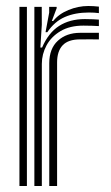

<svg xmlns="http://www.w3.org/2000/svg" viewBox="-20 -623 371 643"><path d="M95.1 0V-600H119.8L120 -540L115.2 -463.9H121Q142.1 -513.2 178 -536.2Q213.8 -559.1 264.2 -559.1Q277.4 -559.1 291.2 -558.5Q305 -558 311.2 -557.3V-535.6Q303.8 -536.2 288.7 -536.7Q273.5 -537.2 259.5 -537.2Q213.7 -537.2 182.6 -518.7Q151.5 -500.2 135.8 -471Q120.1 -441.7 120.1 -409.2V0ZM45.1 0V-600H70.1V0ZM145 0V-411.4Q145 -460.3 173.9 -486.7Q202.8 -513.1 248.2 -513.1Q264.2 -513.1 280.4 -513.1Q296.7 -513.1 311.2 -513.1V-491.1Q296.8 -491.3 279.9 -491.2Q262.9 -491.1 248.2 -491.1Q208.5 -491.1 189.9 -471.4Q171.2 -451.6 171.2 -414V0ZM132.5 -515.1 144.7 -580.7V-600H169.6L169.9 -595.9L153.6 -552.7H158.2Q176.8 -576.2 209.3 -589.5Q241.8 -602.9 275.6 -602.9Q283.5 -602.9 292.9 -602.4Q302.3 -601.9 311.2 -600.8V-579.1Q303.8 -580.1 295.4 -580.6Q287 -581.1 277.4 -581.1Q231.7 -581.1 197.1 -566Q162.5 -550.9 138.4 -515.1Z"/></svg>

Font: Big Shoulders Inline Thin
Style: Regular
Weight: 100
Designer: Patric King
Foundry: XO Type Co
Version: Version 2.002